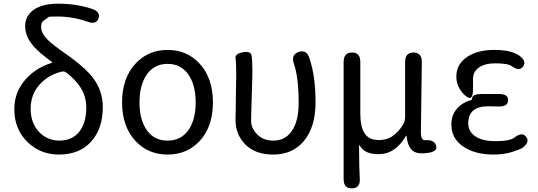

<svg xmlns="http://www.w3.org/2000/svg" viewBox="-20 -829 2929 1046"><path d="M301 13Q203 13 133 -52Q58 -123 58 -234Q58 -328 119 -396Q174 -459 263 -487Q268 -488 264 -491Q196 -539 163 -577Q117 -630 117 -687Q117 -740 160 -773Q208 -809 296 -809Q397 -809 480 -781Q529 -765 517 -729Q505 -693 456 -711Q376 -739 294 -739Q249 -739 246 -737Q225 -722 214.5 -714Q204 -706 204 -682Q204 -648 241 -611Q264 -588 332 -540L367 -515Q451 -453 488 -403Q540 -333 540 -245Q540 -128 476.5 -57.5Q413 13 301 13ZM303 -63Q375 -63 413 -113Q450 -160 450 -244Q450 -306 415 -358Q388 -398 342 -433Q331 -442 317 -439Q244 -422 195.5 -368Q147 -314 147 -236Q147 -158 194 -109Q239 -63 303 -63Z M718 -61Q645 -140 645 -271.5Q645 -403 718 -482Q787 -557 893 -557Q999 -557 1068 -482Q1140 -403 1140 -271Q1140 -139 1068 -61Q999 13 893 13Q787 13 718 -61ZM780.5 -119Q821 -63 893 -63Q965 -63 1005.5 -119Q1046 -175 1046 -271Q1046 -367 1005.5 -424Q965 -481 893 -481Q821 -481 780.5 -424Q740 -367 740 -271Q740 -175 780.5 -119Z M1469 13Q1371 13 1317 -41.5Q1263 -96 1263 -176Q1263 -202 1264 -228L1266 -368Q1267 -394 1267 -420Q1267 -486 1263 -511Q1259 -536 1302 -544Q1345 -552 1350 -528.5Q1355 -505 1355 -443Q1355 -416 1354 -389L1349 -222Q1348 -196 1348 -170Q1348 -128 1385 -93Q1417 -63 1470 -63Q1532 -63 1568 -113Q1607 -166 1607 -268Q1607 -408 1581 -482Q1564 -531 1607 -546Q1650 -561 1666 -511Q1699 -415 1699 -271Q1699 -136 1635 -60Q1573 13 1469 13Z M1898 197Q1852 199 1852 146V-491Q1852 -543 1898 -543Q1943 -543 1943 -491V-210Q1943 -137 1967 -101.5Q1991 -66 2043 -66Q2085 -66 2115 -85Q2152 -109 2178 -154Q2187 -171 2187 -190V-491Q2187 -543 2233 -543Q2279 -542 2278 -490L2273 -106Q2273 -63 2298 -65Q2346 -69 2356 -36Q2366 -4 2312 4Q2247 13 2223.5 -12Q2200 -37 2195 -87Q2194 -92 2191 -88Q2134 11 2042 11Q2005 11 1982 1Q1954 -11 1939 -37Q1936 -41 1936 -36Q1937 105 1940 143Q1944 196 1898 197Z M2669 13Q2567 13 2503 -31Q2439 -75 2439 -150Q2439 -205 2473 -241Q2502 -272 2544 -283Q2552 -285 2552 -293Q2552 -316 2604 -317H2696Q2749 -318 2748 -283Q2748 -247 2695 -249H2691Q2665 -250 2639 -250Q2531 -250 2531 -157Q2531 -112 2570 -86Q2609 -60 2678 -60Q2759 -60 2783 -80Q2824 -112 2846 -84Q2869 -56 2827 -24Q2818 -17 2772.5 -2Q2727 13 2669 13ZM2557 -346Q2557 -288 2534 -296.5Q2511 -305 2488.5 -338Q2466 -371 2466 -411Q2466 -481 2528 -521Q2584 -557 2673 -557Q2766 -557 2809 -526Q2851 -495 2830 -467Q2809 -438 2767 -469Q2747 -484 2676 -484Q2624 -484 2590.5 -462Q2557 -440 2557 -399Z"/></svg>

Font: Resource Han Rounded CN
Style: Regular
Weight: 400
Designer: Cyano Hao (round all glyphs); Ryoko NISHIZUKA  (kana, bopomofo & ideographs); Paul D. Hunt (Latin, Greek & Cyrillic); Sa
Foundry: Cyano Hao
Version: 0.990